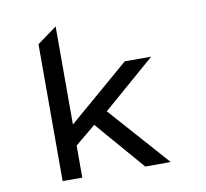

<svg xmlns="http://www.w3.org/2000/svg" viewBox="-74 -727 869 808"><g transform="rotate(-10 360.5 -323.0)"><path d="M364 -257 588 -451H475L214 -227V-646L130 -585V0H214V-137L302 -210L483 0H592Z"/></g></svg>

Font: Charger Monospace
Style: Regular
Weight: 400
Designer: Jasper
Foundry: Cannot Into Space Fonts
Version: Version 0.980